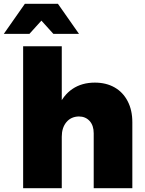

<svg xmlns="http://www.w3.org/2000/svg" viewBox="-55 -984 758 1004"><path d="M435 -287Q435 -328 413.5 -351.5Q392 -375 357 -375Q316 -374 292 -345Q268 -316 268 -269H222Q222 -358 248.5 -422Q275 -486 324 -519Q373 -552 441 -552Q500 -552 544 -527Q588 -502 612.5 -455Q637 -408 637 -345V0H435ZM66 -742H268V0H66ZM75 -964H248L358 -807H224L111 -932H212L99 -807H-35Z"/></svg>

Font: Alexandria ExtraBold
Style: Regular
Weight: 800
Designer: Mohamed Gaber
Foundry: Kief Type Foundry
Version: Version 5.100